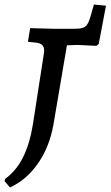

<svg xmlns="http://www.w3.org/2000/svg" viewBox="-80 -586 487 846"><path d="M-36 240 -60 212 -57 202Q-8 166 21.5 107Q51 48 65 -38L113 -348Q118 -374 107.5 -386Q97 -398 70 -399L43 -402L53 -462L163 -459H246Q270 -459 283.5 -463Q297 -467 304.5 -478.5Q312 -490 318 -511L334 -566L387 -561L355 -392L345 -384L261 -388L178 -385L222 -428L156 -40Q139 59 88.5 132.5Q38 206 -36 240Z"/></svg>

Font: Alegreya SemiBold
Style: Italic
Weight: 600
Italic angle: -7°
Designer: Juan Pablo del Peral
Foundry: Huerta Tipografica
Version: Version 2.009